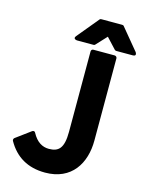

<svg xmlns="http://www.w3.org/2000/svg" viewBox="-127 -909 773 1011"><g transform="rotate(15 260.0 -403.5)"><path d="M17 -109C13 -106 10 -99 13 -93C56 -16 124 25 219 25C364 25 427 -82 427 -205V-654C427 -659 422 -666 414 -666H298C293 -666 286 -662 286 -654V-215C286 -125 259 -101 206 -101C171 -101 139 -119 115 -164C110 -174 101 -171 97 -168ZM292 -691C295 -691 299 -692 301 -695L354 -752L407 -695C409 -693 412 -691 416 -691H506C531 -691 516 -712 516 -712L420 -828C418 -831 414 -832 410 -832H298C294 -832 290 -831 288 -828L192 -712C176 -693 202 -691 202 -691Z"/></g></svg>

Font: Falling Sky
Style: Bd
Weight: 700
Designer: Paul D. Hunt
Foundry: Adobe Systems Incorporated
Version: Version 1.02